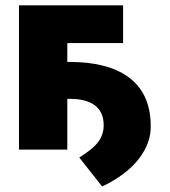

<svg xmlns="http://www.w3.org/2000/svg" viewBox="-20 -550 624 706"><path d="M432.6 -530.3H49.8V0H227.5V-186.5H236.3C308.6 -186.5 362.3 -161.1 361.3 -86.9C359.4 -28.3 316.4 0 271.5 29.3L355.5 135.7C476.6 79.1 536.1 -5.9 534.2 -86.9C534.2 -254.9 411.1 -322.3 236.3 -322.3H227.5V-391.6H432.6Z"/></svg>

Font: Pretendard Black
Style: Regular
Weight: 900
Designer: Base glyphs from Inter by Rasmus Andersson; Hangeul glyphs from Noto Sans CJK(Source Han Sans) by Jang Soo-young and Kan
Foundry: Kil Hyung-jin
Version: Version 1.309;Glyphs 3.2 (3225)